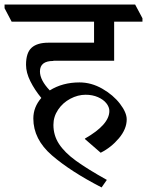

<svg xmlns="http://www.w3.org/2000/svg" viewBox="-51 -670 644 841"><path d="M182 -403Q124 -403 124 -357Q124 -319 167 -274Q223 -309 297 -309Q349 -309 397 -281.5Q445 -254 474.5 -215.5Q504 -177 504 -147Q504 -105 470 -64.5Q436 -24 390 -1L321 -61V-63Q428 -124 428 -184Q428 -201 415 -217.5Q402 -234 378 -244.5Q354 -255 324 -255Q290 -255 257 -237.5Q224 -220 203.5 -189.5Q183 -159 183 -123Q183 -77 207.5 -39.5Q232 -2 281.5 34Q331 70 417 118L394 151Q258 81 176.5 10.5Q95 -60 95 -151Q95 -201 130 -241Q101 -276 82 -314Q63 -352 63 -386Q63 -439 87.5 -461Q112 -483 161 -483H361V-575H0L-31 -634V-650H541L573 -590V-575H449V-404H184Z"/></svg>

Font: Martel DemiBold
Style: Regular
Weight: 600
Designer: Dan Reynolds
Foundry: Dan Reynolds
Version: Version 1.001; ttfautohint (v1.1) -l 5 -r 5 -G 72 -x 0 -D la